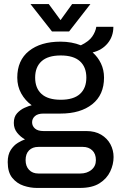

<svg xmlns="http://www.w3.org/2000/svg" viewBox="-20 -743 596 945"><path d="M161 182Q129 182 96 171Q63 160 40.5 132.5Q18 105 18 55Q18 18 33 -5Q48 -28 68 -40Q88 -52 103 -57Q81 -69 64.5 -89.5Q48 -110 48 -138Q48 -168 64 -185.5Q80 -203 101 -212.5Q122 -222 136 -225Q104 -248 84.5 -283Q65 -318 65 -361Q65 -446 122.5 -492Q180 -538 278 -538Q333 -538 378 -520Q417 -539 433.5 -562.5Q450 -586 454 -611H538Q538 -564 510 -530Q482 -496 436 -485Q462 -462 477 -430.5Q492 -399 492 -361Q492 -276 434 -230Q376 -184 278 -184H194Q166 -184 152 -171.5Q138 -159 138 -141Q138 -123 152 -110.5Q166 -98 194 -98H405Q448 -98 478 -80Q508 -62 523.5 -33Q539 -4 539 30Q539 66 522.5 101Q506 136 470 159Q434 182 373 182ZM169 111H375Q408 111 430 93Q452 75 452 45Q452 14 434 -3Q416 -20 388 -20H169Q140 -20 123 -3Q106 14 106 45Q106 75 123 93Q140 111 169 111ZM279 -252Q342 -252 373.5 -280.5Q405 -309 405 -361Q405 -413 373.5 -441.5Q342 -470 279 -470Q216 -470 184.5 -441.5Q153 -413 153 -361Q153 -309 184.5 -280.5Q216 -252 279 -252ZM236 -588 130 -723H220L278 -644L335 -723H425L320 -588Z"/></svg>

Font: Archivo VF Beta
Style: Regular
Weight: 400
Designer: Hector Gatti
Foundry: Omnibus-Type
Version: Version 1.002